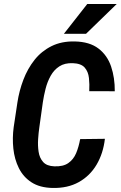

<svg xmlns="http://www.w3.org/2000/svg" viewBox="-20 -928 602 958"><path d="M379.9 -233.9 503.4 -235.4Q495.1 -162.6 461.9 -106.4Q428.7 -50.3 373 -19.3Q317.4 11.7 241.2 9.8Q177.7 8.3 136.7 -18.6Q95.7 -45.4 74 -89.4Q52.2 -133.3 46.6 -186.5Q41 -239.7 48.3 -293.5L66.9 -417Q75.7 -475.1 96.7 -530.3Q117.7 -585.4 152.3 -629.2Q187 -672.9 237.1 -697.8Q287.1 -722.7 353 -721.2Q427.2 -719.7 471.4 -685.8Q515.6 -651.9 534.4 -595.9Q553.2 -540 552.7 -472.7L425.3 -473.1Q427.2 -507.3 423.8 -538.8Q420.4 -570.3 402.6 -590.8Q384.8 -611.3 343.3 -612.8Q302.7 -614.3 275.9 -596.7Q249 -579.1 232.7 -549.6Q216.3 -520 207.5 -485.4Q198.7 -450.7 193.8 -418L176.3 -293Q172.4 -266.6 170.2 -233.9Q168 -201.2 172.6 -170.7Q177.2 -140.1 195.1 -119.9Q212.9 -99.6 250.5 -98.1Q294.9 -96.2 320.8 -114.3Q346.7 -132.3 359.9 -163.8Q373 -195.3 379.9 -233.9ZM298.8 -759.3 415.5 -908.2H562.5L409.2 -759.3Z"/></svg>

Font: Roboto Condensed SemiBold
Style: Italic
Weight: 600
Italic angle: -12°
Designer: Christian Robertson
Foundry: Google
Version: Version 3.008; 2023